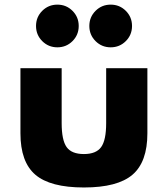

<svg xmlns="http://www.w3.org/2000/svg" viewBox="-20 -814 744 850"><path d="M351.5 16Q500.5 16 566.5 -40.5Q632.5 -97 632.5 -224V-512H450V-269Q450 -193.5 427.8 -162.8Q405.5 -132 351.5 -132Q297 -132 275 -162.8Q253 -193.5 253 -269V-512H70.5V-224Q70.5 -97 136.5 -40.5Q202.5 16 351.5 16ZM470 -604.5Q509.5 -604.5 537 -632Q564.5 -659.5 564.5 -699Q564.5 -738.5 537 -766Q509.5 -793.5 470 -793.5Q430.5 -793.5 403 -766Q375.5 -738.5 375.5 -699Q375.5 -659.5 403 -632Q430.5 -604.5 470 -604.5ZM234 -604.5Q273.5 -604.5 301 -632Q328.5 -659.5 328.5 -699Q328.5 -738.5 301 -766Q273.5 -793.5 234 -793.5Q194.5 -793.5 167 -766Q139.5 -738.5 139.5 -699Q139.5 -659.5 167 -632Q194.5 -604.5 234 -604.5Z"/></svg>

Font: Spartan ExtraBold
Style: Regular
Weight: 800
Designer: Matt Bailey, Mirko Velimirovic
Foundry: Matt Bailey
Version: Version 1.003; ttfautohint (v1.8.3)